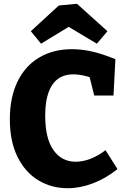

<svg xmlns="http://www.w3.org/2000/svg" viewBox="-20 -981 666 1015"><path d="M601 -87Q538 -37 470.5 -11.5Q403 14 337 14Q252 14 182.5 -28Q113 -70 72.5 -152Q32 -234 32 -350Q32 -465 72 -548.5Q112 -632 186.5 -676.5Q261 -721 361 -721Q414 -721 469.5 -708Q525 -695 590 -668L580 -476H478L454 -573Q406 -588 368 -588Q293 -588 256 -532Q219 -476 219 -370Q219 -249 262.5 -187.5Q306 -126 380 -126Q456 -126 538 -187ZM387 -961 548 -816 492 -750 343 -839 197 -750 143 -816 291 -952Z"/></svg>

Font: Bitter Pro ExtraBold
Style: Regular
Weight: 800
Designer: Sol Matas, and Bitter project Authors
Foundry: Sol Matas
Version: Version 1.010